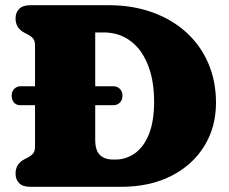

<svg xmlns="http://www.w3.org/2000/svg" viewBox="-20 -720 882 740"><path d="M25 -351.5Q25 -367.5 35 -377.5Q45 -387.5 59 -387.5H417Q432 -387.5 442 -377.5Q452 -367.5 452 -351.5Q452 -334.5 442 -324.5Q432 -314.5 417 -314.5H58Q43.5 -314.5 34.2 -324.5Q25 -334.5 25 -351.5ZM40 -51Q40 -88 73 -105.5L89 -114Q100.5 -120 107.8 -128.8Q115 -137.5 115 -157V-543Q115 -562.5 107.8 -571.2Q100.5 -580 89 -586L73 -594.5Q40 -612 40 -649Q40 -672.5 54.2 -686.2Q68.5 -700 97.5 -700H398Q491 -700 567.2 -672.5Q643.5 -645 698.5 -594.8Q753.5 -544.5 783 -475.8Q812.5 -407 812.5 -324Q812.5 -230.5 767.5 -157.2Q722.5 -84 640.2 -42Q558 0 446.5 0H97.5Q68 0 54 -13.8Q40 -27.5 40 -51ZM424 -105Q465.5 -105 499.5 -128.8Q533.5 -152.5 553.8 -202.2Q574 -252 574 -329.5Q574 -389 560.8 -437.8Q547.5 -486.5 522.2 -521.8Q497 -557 460.8 -576Q424.5 -595 378.5 -595H347V-181Q347 -140.5 365 -122.8Q383 -105 417.5 -105Z"/></svg>

Font: Fraunces SuperSoft 9pt
Style: Regular
Weight: 900
Version: Version 1.000;[b76b70a41]